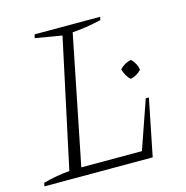

<svg xmlns="http://www.w3.org/2000/svg" viewBox="-101 -737 803 829"><g transform="rotate(-15 301.0 -322.5)"><path d="M518 -254H532L481 0H-3L0 -15Q32 -24 61.5 -29Q91 -34 118 -36L241 -609L122 -629L126 -645H419L416 -631Q341 -614 287 -611L172 -38H443ZM477 -352Q457 -370 448 -402Q468 -424 499 -431Q522 -408 526 -380Q507 -358 477 -352Z"/></g></svg>

Font: Piazzolla ExtraLight
Style: Italic
Weight: 200
Italic angle: -11.3°
Designer: Juan Pablo del Peral
Foundry: Huerta Tipografica
Version: Version 1.330